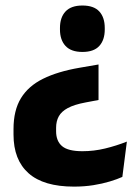

<svg xmlns="http://www.w3.org/2000/svg" viewBox="-20 -525 502 706"><path d="M342.3 -287.9V-157.3L294.2 -148.2Q253.2 -140.5 229.6 -127.9Q206 -115.2 196.2 -97.3Q186.3 -79.4 186.3 -55V-42.4Q186.3 -6.2 208.3 12.4Q230.3 31 283 31Q325.4 31 366.6 21Q407.8 11 446.5 -4.3L429.9 125.5Q411 134.1 383.7 142.3Q356.4 150.6 323.2 155.9Q289.9 161.2 252.1 161.2Q140.2 161.2 85 112Q29.7 62.8 29.7 -30.1V-50.4Q29.7 -119.2 57 -163.9Q84.3 -208.7 138.2 -235.3Q192.1 -262 272.1 -275.8ZM283.1 -504.7Q325.2 -504.7 345.2 -482.8Q365.2 -460.9 365.2 -422V-416.6Q365.2 -378.2 345.2 -356.1Q325.2 -334 283.1 -334Q241.4 -334 220.9 -356.1Q200.5 -378.2 200.5 -416.6V-422Q200.5 -460.9 220.9 -482.8Q241.4 -504.7 283.1 -504.7Z"/></svg>

Font: Anek Bangla Medium
Style: Regular
Weight: 500
Designer: Sulekha Rajkumar (Bangla), Yesha Goshar (Latin)
Foundry: Ek Type
Version: Version 1.003